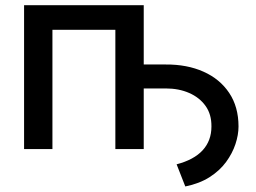

<svg xmlns="http://www.w3.org/2000/svg" viewBox="-20 -562 965 724"><path d="M678.7 141.1 646 57.6Q711.4 40.5 744.4 4.4Q777.3 -31.7 777.3 -85Q777.8 -130.9 755.1 -162.6Q732.4 -194.3 693.4 -211.4Q654.3 -228.5 605 -228.5H481V-318.8H605Q685.5 -319.3 747.3 -291.7Q809.1 -264.2 844.2 -211.7Q879.4 -159.2 879.4 -85Q879.4 -53.7 867.9 -18.8Q856.4 16.1 832.5 48.8Q808.6 81.5 770.3 106Q731.9 130.4 678.7 141.1ZM522 -542.5V0H415V-449.7H177.7V0H70.8V-542.5Z"/></svg>

Font: Inter 16pt Medium
Style: Regular
Weight: 500
Version: Version 4.001;git-66647c0bb